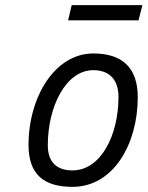

<svg xmlns="http://www.w3.org/2000/svg" viewBox="-20 -718 574 747"><path d="M519 -639 534 -698H259L245 -639ZM262 -55C198 -55 166 -90 166 -153C166 -303 236 -445 343 -445C410 -445 441 -403 441 -341C441 -191 372 -55 262 -55ZM343 -510C193 -510 91 -340 91 -154C91 -39 151 9 262 9C421 9 516 -157 516 -340C516 -455 455 -510 343 -510Z"/></svg>

Font: RazerF5
Style: Italic
Weight: 400
Foundry: Razer Inc.
Version: Version 2